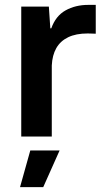

<svg xmlns="http://www.w3.org/2000/svg" viewBox="-20 -559 432 786"><path d="M67 0V-532H180L186 -443H190Q208 -494 248.5 -516.5Q289 -539 341 -539Q350 -539 357.5 -539Q365 -539 372 -539V-421Q366 -421 357.5 -421.5Q349 -422 339 -422Q291 -422 259 -406.5Q227 -391 210.5 -362Q194 -333 192 -291V0ZM62 207 104 57H224L157 207Z"/></svg>

Font: Mona Sans ExtraLight SemiBold
Style: Regular
Weight: 600
Version: Version 2.000